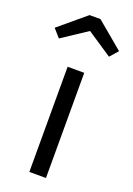

<svg xmlns="http://www.w3.org/2000/svg" viewBox="-174 -854 629 911"><g transform="rotate(20 140.5 -398.5)"><path d="M14 -643 -22 -684 113 -797H168L303 -684L267 -643L141 -727ZM183 -531V0H99V-531Z"/></g></svg>

Font: Sedus Text
Style: Regular
Weight: 400
Designer: TypeMates
Foundry: TypeMates, Runge Thomsen GbR
Version: Version 4.202;PS 004.202;hotconv 1.0.88;makeotf.lib2.5.64775